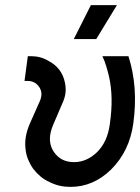

<svg xmlns="http://www.w3.org/2000/svg" viewBox="-20 -720 549 752"><path d="M89 -500 76 -403H88Q117 -403 133 -380Q150 -356 136 -324L97 -236Q74 -183 80 -137Q82 -115 90 -95.5Q98 -76 110 -59Q123 -42 138.5 -29Q154 -16 174 -7Q194 3 214 7.5Q234 12 256 12Q346 12 416 -57Q487 -128 502 -236Q522 -379 483 -500H381Q390 -481 396 -461Q402 -441 407 -420Q416 -381 417 -334.5Q418 -288 410 -233Q401 -165 361 -125Q320 -85 270 -85Q218 -85 191 -125Q161 -169 189 -233L228 -324Q236 -344 237 -362Q238 -380 234 -398Q228 -426 212 -447Q196 -468 169 -482Q154 -491 137 -495.5Q120 -500 101 -500ZM269 -567H357L438 -700H336Z"/></svg>

Font: Unageo
Style: Medium-Italic
Weight: 500
Designer: Richard Sepsi
Foundry: Richard Sepsi
Version: Version 2.000